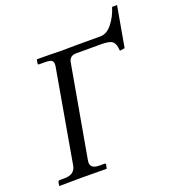

<svg xmlns="http://www.w3.org/2000/svg" viewBox="-138 -873 886 980"><g transform="rotate(-20 304.5 -382.5)"><path d="M259 -644 336 -645H475Q510 -645 539 -682Q568 -719 582 -766H609L570 -546L543 -542Q541 -580 526 -593Q511 -606 464 -606H329Q293 -606 287 -573L198 -71Q198 -69 197.5 -65Q197 -61 197 -60Q197 -27 245 -27H271Q280 -27 278 -19L274 0L272 1Q179 0 144 0L17 1L16 0L19 -19Q21 -27 29 -27H55Q109 -27 118 -71L206 -573Q208 -580 208 -591Q208 -607 198 -612.5Q188 -618 162 -618H132Q124 -618 126 -626L129 -644L131 -646Q175 -646 204.5 -645.5Q234 -645 244.5 -644.5Q255 -644 259 -644Z"/></g></svg>

Font: Linux Libertine O
Style: Italic
Weight: 400
Italic angle: -12°
Designer: Philipp H. Poll
Foundry: Philipp H. Poll
Version: Version 5.1.6